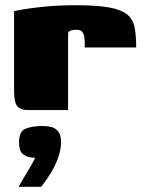

<svg xmlns="http://www.w3.org/2000/svg" viewBox="-20 -422 556 736"><path d="M241 0H87Q59 0 46.5 -14.5Q34 -29 34 -73V-379Q66 -387 131 -394.5Q196 -402 269 -402Q351 -402 398 -393.5Q445 -385 467.5 -366.5Q490 -348 496 -317Q502 -286 502 -240H305V-254Q305 -279 300.5 -290.5Q296 -302 289 -305Q282 -308 273 -308Q261 -308 251.5 -305Q242 -302 241 -294ZM51 294Q65 270 74.5 254Q84 238 93.5 222Q103 206 115 183Q111 183 105.5 182.5Q100 182 95 181Q78 178 65.5 166.5Q53 155 53 123Q53 82 77.5 71.5Q102 61 145 61Q162 61 177.5 65Q193 69 203.5 82.5Q214 96 214 123Q214 151 203.5 181Q193 211 175.5 240Q158 269 138 294Z"/></svg>

Font: Genos Thin Black
Style: Regular
Weight: 900
Version: Version 1.010